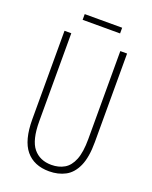

<svg xmlns="http://www.w3.org/2000/svg" viewBox="-155 -918 803 1012"><g transform="rotate(20 246.5 -411.5)"><path d="M422 -218Q422 -132 399.5 -82Q377 -32 337.5 -11Q298 10 247 10Q162 10 116.5 -45Q71 -100 71 -218V-714H109V-221Q109 -115 145.5 -70.5Q182 -26 247 -26Q288 -26 319 -44Q350 -62 367 -104.5Q384 -147 384 -221V-714H422ZM351 -833V-801H141V-833Z"/></g></svg>

Font: Noto Sans Malayalam ExtraCondensed ExtraLight
Style: Regular
Weight: 200
Width: 2
Designer: Jelle Bosma - Monotype Design Team
Foundry: Monotype Imaging Inc.
Version: Version 2.104; ttfautohint (v1.8.4.7-5d5b)